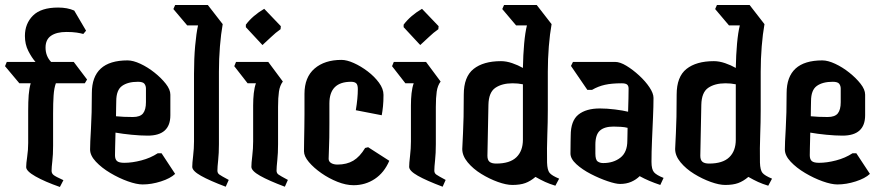

<svg xmlns="http://www.w3.org/2000/svg" viewBox="-43 -740 3496 763"><path d="M195 3Q135 -18 98 -39Q61 -60 61 -76Q61 -90 65 -117Q69 -144 69 -172V-299Q69 -337 71 -362.5Q73 -388 79 -409H34L-23 -477L-16 -494H98Q83 -511 69.5 -537.5Q56 -564 56 -597Q56 -646 88 -678Q120 -710 188 -710Q225 -710 252 -698L299 -618L288 -605Q278 -608 261.5 -610.5Q245 -613 221 -613Q182 -613 160 -598Q138 -583 138 -551Q138 -517 160 -494H250L303 -424L294 -409H179Q172 -390 170 -360.5Q168 -331 168 -289V-161Q168 -125 165 -100Q162 -75 162 -61Q162 -51 170 -44.5Q178 -38 209 -24Z M524 -7Q500 -7 465 -19.5Q430 -32 395.5 -52.5Q361 -73 338 -97.5Q315 -122 315 -146Q315 -170 318.5 -229Q322 -288 322 -370Q322 -500 464 -500Q486 -500 515 -486.5Q544 -473 571 -451.5Q598 -430 616 -407Q634 -384 634 -364V-282Q634 -201 544 -201Q516 -201 480 -204.5Q444 -208 416 -213Q415 -180 414.5 -153.5Q414 -127 414 -123Q414 -107 422 -100Q430 -93 451 -93Q482 -93 518.5 -102.5Q555 -112 584 -131H599L653 -49Q634 -31 596.5 -19Q559 -7 524 -7ZM419 -338Q419 -330 418.5 -314Q418 -298 418 -278Q447 -275 485 -275Q514 -275 525.5 -289.5Q537 -304 537 -334V-388Q537 -399 531 -407Q525 -415 505 -415Q465 -415 442 -398.5Q419 -382 419 -338Z M854 2Q790 -22 755.5 -41.5Q721 -61 721 -77Q721 -91 724.5 -120.5Q728 -150 728 -178V-447Q728 -507 732.5 -557.5Q737 -608 744 -639H701L646 -704L653 -720H783L842 -644Q835 -605 831 -555.5Q827 -506 827 -455V-167Q827 -131 824 -103.5Q821 -76 821 -62Q821 -52 828.5 -46.5Q836 -41 866 -25Z M1000 -561 934 -632V-642Q961 -678 1007 -705L1073 -636L1072 -624Q1052 -610 1034.5 -593Q1017 -576 1000 -561ZM1089 2Q1025 -22 990.5 -41.5Q956 -61 956 -77Q956 -91 959.5 -120.5Q963 -150 963 -178V-321Q963 -347 965.5 -369.5Q968 -392 974 -409H941L888 -477L895 -494H1023L1081 -416Q1069 -400 1065.5 -376Q1062 -352 1062 -315V-167Q1062 -131 1059 -103.5Q1056 -76 1056 -62Q1056 -52 1063.5 -46.5Q1071 -41 1101 -25Z M1420 -155 1504 -101Q1484 -54 1446.5 -29Q1409 -4 1362 -4Q1332 -4 1298 -17.5Q1264 -31 1234 -52Q1204 -73 1184.5 -96Q1165 -119 1165 -139Q1165 -152 1165.5 -179Q1166 -206 1166.5 -235.5Q1167 -265 1167 -285V-367Q1167 -433 1207 -467.5Q1247 -502 1314 -502Q1335 -502 1363 -489.5Q1391 -477 1418 -456.5Q1445 -436 1463 -411.5Q1481 -387 1481 -363Q1481 -337 1479 -317.5Q1477 -298 1474 -282L1371 -302Q1379 -350 1379 -386Q1379 -403 1372.5 -409Q1366 -415 1352 -415Q1266 -415 1266 -329V-249Q1266 -185 1264.5 -155.5Q1263 -126 1263 -109Q1263 -98 1273 -92Q1283 -86 1298 -86Q1335 -86 1361 -101.5Q1387 -117 1408 -152Z M1627 -561 1561 -632V-642Q1588 -678 1634 -705L1700 -636L1699 -624Q1679 -610 1661.5 -593Q1644 -576 1627 -561ZM1716 2Q1652 -22 1617.5 -41.5Q1583 -61 1583 -77Q1583 -91 1586.5 -120.5Q1590 -150 1590 -178V-321Q1590 -347 1592.5 -369.5Q1595 -392 1601 -409H1568L1515 -477L1522 -494H1650L1708 -416Q1696 -400 1692.5 -376Q1689 -352 1689 -315V-167Q1689 -131 1686 -103.5Q1683 -76 1683 -62Q1683 -52 1690.5 -46.5Q1698 -41 1728 -25Z M2164 -2Q2141 -9 2123.5 -17Q2106 -25 2085 -37Q2065 -20 2044.5 -12.5Q2024 -5 1993 -5Q1969 -5 1935.5 -17Q1902 -29 1869.5 -49Q1837 -69 1815.5 -95Q1794 -121 1794 -148Q1794 -159 1797 -211.5Q1800 -264 1800 -364Q1800 -435 1839 -466Q1878 -497 1948 -497Q1969 -497 1992.5 -489Q2016 -481 2035 -470Q2036 -523 2040 -567Q2044 -611 2051 -639H2008L1953 -704L1960 -720H2090L2149 -644Q2142 -605 2138 -555.5Q2134 -506 2134 -455V-304Q2134 -255 2132 -203.5Q2130 -152 2131 -94Q2132 -64 2141 -53Q2150 -42 2179 -30ZM1894 -121Q1894 -104 1902.5 -97Q1911 -90 1929 -90Q1983 -90 2009 -115Q2035 -140 2035 -185V-405Q2016 -409 1994 -409Q1952 -409 1925.5 -391Q1899 -373 1898 -323Z M2581 -5Q2557 -13 2537 -21.5Q2517 -30 2499 -40Q2485 -26 2465.5 -17.5Q2446 -9 2421 -9Q2404 -9 2371.5 -20Q2339 -31 2305 -48.5Q2271 -66 2247.5 -87.5Q2224 -109 2224 -130Q2224 -156 2224.5 -176.5Q2225 -197 2225 -201Q2225 -260 2255.5 -284.5Q2286 -309 2341 -309Q2369 -309 2401 -305Q2433 -301 2453 -296Q2454 -324 2454.5 -349.5Q2455 -375 2455 -388Q2455 -399 2449 -404Q2443 -409 2427 -409Q2388 -409 2361 -403Q2334 -397 2310 -383H2291L2226 -478L2234 -494H2401Q2421 -494 2446.5 -478.5Q2472 -463 2497 -440Q2522 -417 2538 -393Q2554 -369 2554 -351Q2554 -318 2552 -273Q2550 -228 2548 -181.5Q2546 -135 2546 -97Q2546 -67 2556 -55.5Q2566 -44 2594 -33ZM2323 -130Q2323 -105 2332 -98.5Q2341 -92 2354 -92Q2395 -92 2422.5 -113.5Q2450 -135 2450 -181Q2450 -190 2450.5 -203Q2451 -216 2451 -232Q2440 -235 2424 -236Q2408 -237 2395 -237Q2359 -237 2341 -221Q2323 -205 2323 -165Z M3010 -2Q2987 -9 2969.5 -17Q2952 -25 2931 -37Q2911 -20 2890.5 -12.5Q2870 -5 2839 -5Q2815 -5 2781.5 -17Q2748 -29 2715.5 -49Q2683 -69 2661.5 -95Q2640 -121 2640 -148Q2640 -159 2643 -211.5Q2646 -264 2646 -364Q2646 -435 2685 -466Q2724 -497 2794 -497Q2815 -497 2838.5 -489Q2862 -481 2881 -470Q2882 -523 2886 -567Q2890 -611 2897 -639H2854L2799 -704L2806 -720H2936L2995 -644Q2988 -605 2984 -555.5Q2980 -506 2980 -455V-304Q2980 -255 2978 -203.5Q2976 -152 2977 -94Q2978 -64 2987 -53Q2996 -42 3025 -30ZM2740 -121Q2740 -104 2748.5 -97Q2757 -90 2775 -90Q2829 -90 2855 -115Q2881 -140 2881 -185V-405Q2862 -409 2840 -409Q2798 -409 2771.5 -391Q2745 -373 2744 -323Z M3285 -7Q3261 -7 3226 -19.5Q3191 -32 3156.5 -52.5Q3122 -73 3099 -97.5Q3076 -122 3076 -146Q3076 -170 3079.5 -229Q3083 -288 3083 -370Q3083 -500 3225 -500Q3247 -500 3276 -486.5Q3305 -473 3332 -451.5Q3359 -430 3377 -407Q3395 -384 3395 -364V-282Q3395 -201 3305 -201Q3277 -201 3241 -204.5Q3205 -208 3177 -213Q3176 -180 3175.5 -153.5Q3175 -127 3175 -123Q3175 -107 3183 -100Q3191 -93 3212 -93Q3243 -93 3279.5 -102.5Q3316 -112 3345 -131H3360L3414 -49Q3395 -31 3357.5 -19Q3320 -7 3285 -7ZM3180 -338Q3180 -330 3179.5 -314Q3179 -298 3179 -278Q3208 -275 3246 -275Q3275 -275 3286.5 -289.5Q3298 -304 3298 -334V-388Q3298 -399 3292 -407Q3286 -415 3266 -415Q3226 -415 3203 -398.5Q3180 -382 3180 -338Z"/></svg>

Font: Jaini
Style: Regular
Weight: 400
Designer: Maithili Shingre, Girish Dalvi (Devanagari), Taresh Vohra (Latin)
Foundry: Ek Type
Version: Version 2.000; ttfautohint (v1.8.4.7-5d5b)